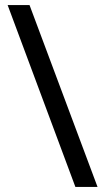

<svg xmlns="http://www.w3.org/2000/svg" viewBox="-20 -734 412 754"><path d="M96 -714 363 0H276L10 -714Z"/></svg>

Font: Noto Sans Tifinagh Tawellemmet
Style: Regular
Weight: 400
Designer: JamraPatel
Foundry: JamraPatel LLC
Version: Version 2.006; ttfautohint (v1.8.4.7-5d5b)